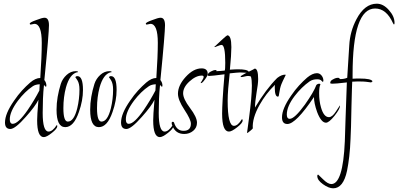

<svg xmlns="http://www.w3.org/2000/svg" viewBox="-20 -690 2155 1039"><path d="M217 52Q181 52 181 -39Q181 -50 182.5 -78Q184 -106 188 -150Q171 -115 120 -58Q62 8 36 8Q7 8 7 -27Q7 -75 56 -145Q77 -176 99 -200Q121 -224 143 -243Q172 -268 198 -268Q202 -327 204 -375Q206 -423 206 -458Q206 -561 166 -561Q163 -561 156 -559Q149 -557 146 -557Q141 -557 141 -562Q141 -569 175 -581Q208 -594 221 -594Q245 -594 245 -553Q245 -534 239 -460.5Q233 -387 220 -257Q231 -243 231 -227Q231 -220 227 -220Q227 -220 227 -220Q229 -220 218 -230Q214 -193 212.5 -155Q211 -117 211 -79Q211 22 243 22Q264 22 287 -13Q290 -13 290 -7Q290 6 261 29Q232 52 217 52ZM49 -20Q78 -20 130 -95Q166 -148 193 -200L195 -234Q171 -233 157 -223Q115 -195 77 -145Q33 -86 33 -44Q33 -20 49 -20Z M333 -2Q286 -2 286 -96Q286 -131 292 -166Q298 -201 309 -236Q318 -264 340.5 -284.5Q363 -305 391 -305Q401 -305 402 -301Q400 -297 397 -299Q357 -289 337 -217Q330 -191 326.5 -163Q323 -135 323 -105Q323 -32 347 -32Q380 -32 398 -104Q410 -154 410 -205Q410 -238 399 -255.5Q388 -273 388 -270Q388 -278 399 -278Q429 -278 429 -203Q429 -146 407 -84Q379 -2 333 -2Z M515 -2Q468 -2 468 -96Q468 -131 474 -166Q480 -201 491 -236Q500 -264 522.5 -284.5Q545 -305 573 -305Q583 -305 584 -301Q582 -297 579 -299Q539 -289 519 -217Q512 -191 508.5 -163Q505 -135 505 -105Q505 -32 529 -32Q562 -32 580 -104Q592 -154 592 -205Q592 -238 581 -255.5Q570 -273 570 -270Q570 -278 581 -278Q611 -278 611 -203Q611 -146 589 -84Q561 -2 515 -2Z M845 52Q809 52 809 -39Q809 -50 810.5 -78Q812 -106 816 -150Q799 -115 748 -58Q690 8 664 8Q635 8 635 -27Q635 -75 684 -145Q705 -176 727 -200Q749 -224 771 -243Q800 -268 826 -268Q830 -327 832 -375Q834 -423 834 -458Q834 -561 794 -561Q791 -561 784 -559Q777 -557 774 -557Q769 -557 769 -562Q769 -569 803 -581Q836 -594 849 -594Q873 -594 873 -553Q873 -534 867 -460.5Q861 -387 848 -257Q859 -243 859 -227Q859 -220 855 -220Q855 -220 855 -220Q857 -220 846 -230Q842 -193 840.5 -155Q839 -117 839 -79Q839 22 871 22Q892 22 915 -13Q918 -13 918 -7Q918 6 889 29Q860 52 845 52ZM677 -20Q706 -20 758 -95Q794 -148 821 -200L823 -234Q799 -233 785 -223Q743 -195 705 -145Q661 -86 661 -44Q661 -20 677 -20Z M977 35Q930 35 913 -9Q909 -18 909 -24Q909 -31 916 -31Q920 -31 922 -26Q936 18 973 18Q1013 18 1013 -21Q1013 -43 978 -96Q943 -149 943 -183Q943 -228 985 -274Q1027 -320 1071 -320Q1104 -320 1104 -290Q1104 -280 1089 -260Q1075 -240 1067 -240Q1066 -241 1066 -242Q1066 -243 1074 -255Q1082 -267 1082 -274Q1082 -281 1072 -281Q1040 -281 1005 -249Q971 -218 971 -185Q971 -155 1008 -106Q1046 -56 1046 -26Q1046 1 1025.5 18Q1005 35 977 35Z M1219 22Q1182 22 1182 -75Q1182 -101 1185 -154.5Q1188 -208 1195 -288Q1125 -279 1113 -279Q1104 -279 1104 -283Q1104 -294 1121 -303Q1135 -311 1147 -311Q1152 -311 1152 -310Q1151 -309 1151 -308Q1151 -307 1150 -305H1153Q1165 -305 1196 -308Q1199 -313 1199 -350Q1199 -447 1179 -447Q1173 -447 1158.5 -441Q1144 -435 1143 -435L1140 -437Q1141 -438 1142 -439Q1143 -440 1145 -441L1178 -472Q1205 -497 1210 -499Q1232 -499 1232 -435Q1232 -415 1230 -384.5Q1228 -354 1224 -313Q1238 -314 1249.5 -314.5Q1261 -315 1268 -315Q1319 -315 1326 -302Q1322 -296 1317 -296Q1311 -296 1298.5 -297Q1286 -298 1280 -298Q1272 -298 1257.5 -296.5Q1243 -295 1223 -293Q1218 -249 1215 -211.5Q1212 -174 1212 -145Q1212 -9 1246 -9Q1267 -9 1289 -45Q1293 -45 1293 -38Q1293 -24 1263 -1Q1234 22 1219 22Z M1319 30Q1317 28 1317 27Q1318 20 1320.5 2Q1323 -16 1327 -47Q1335 -107 1339 -152Q1343 -197 1343 -227Q1343 -258 1338 -275Q1334 -279 1322 -279Q1316 -279 1304 -276Q1292 -273 1287 -273Q1282 -273 1282 -276Q1282 -279 1308 -293Q1362 -319 1358 -319Q1377 -319 1377 -262Q1377 -237 1368 -186Q1364 -161 1362 -142.5Q1360 -124 1360 -111V-108Q1419 -207 1480 -268Q1503 -286 1523 -286Q1526 -286 1526 -284Q1516 -264 1510.5 -252Q1505 -240 1503 -235Q1495 -215 1490 -180Q1489 -167 1484 -167Q1467 -167 1467 -215Q1467 -219 1467 -223Q1467 -227 1468 -231Q1443 -207 1422.5 -180Q1402 -153 1385 -123Q1344 -50 1348 5Q1343 11 1335.5 17Q1328 23 1319 30Z M1535 -19Q1506 -19 1506 -55Q1506 -102 1555 -172Q1576 -203 1598 -227Q1620 -251 1642 -270Q1671 -294 1695 -294Q1710 -294 1720 -281.5Q1730 -269 1730 -254Q1730 -247 1726 -247Q1726 -247 1719 -254Q1712 -261 1696 -261Q1673 -261 1656 -250Q1612 -219 1575 -171Q1532 -115 1532 -70Q1532 -47 1548 -47Q1574 -47 1630 -124Q1654 -158 1669.5 -184.5Q1685 -211 1692 -230Q1699 -237 1708 -237Q1713 -237 1714 -233Q1707 -220 1707 -186Q1707 -143 1717 -109Q1732 -56 1760 -56Q1778 -56 1798 -87L1819 -119Q1820 -118 1820 -117Q1820 -101 1790 -63Q1760 -26 1744 -26Q1718 -26 1696 -84Q1679 -132 1679 -165Q1581 -19 1535 -19Z M1783 329Q1759 329 1728 307Q1697 285 1697 263Q1697 255 1702 255Q1702 255 1728 280Q1754 306 1773 306Q1836 306 1846 75Q1847 31 1850 -49Q1853 -129 1857 -244Q1825 -240 1805 -238.5Q1785 -237 1778 -237Q1767 -237 1767 -241Q1767 -254 1783 -261Q1797 -269 1809 -269Q1816 -269 1817 -265.5Q1818 -262 1821 -262Q1842 -262 1859 -269L1870 -444Q1874 -520 1909 -586Q1953 -670 2019 -670Q2054 -670 2084 -636Q2115 -602 2115 -566Q2115 -559 2112 -557Q2111 -558 2110 -559.5Q2109 -561 2107 -564Q2071 -644 2010 -644Q1888 -644 1888 -286V-264Q1899 -265 1909 -265Q1919 -265 1927 -265Q1989 -265 1996 -250Q1991 -245 1988 -244Q1975 -246 1961 -247.5Q1947 -249 1930 -249Q1921 -249 1910 -249Q1899 -249 1886 -248Q1885 -241 1884.5 -208.5Q1884 -176 1882 -117Q1881 -49 1879.5 -4.5Q1878 40 1877 60Q1875 113 1870 156.5Q1865 200 1858 234Q1838 329 1783 329Z"/></svg>

Font: Shalimar
Style: Regular
Weight: 400
Designer: Robert E. Leuschke
Foundry: Robert E. Leuschke
Version: Version 1.010; ttfautohint (v1.8.3)